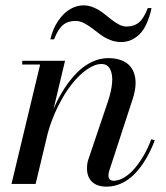

<svg xmlns="http://www.w3.org/2000/svg" viewBox="-20 -687 621 717"><path d="M262 -608.9Q233.4 -608.9 215 -593.5Q196.5 -578.1 181.9 -540H168Q177.5 -580.8 198 -610.2Q218.5 -639.6 242.6 -653.3Q266.6 -667 292 -667Q311.3 -667 330.3 -658.8Q349.4 -650.6 364.5 -639Q379.6 -627.4 393.8 -615.8Q408 -604.2 423.1 -596.1Q438.2 -587.9 451.9 -587.9Q480.5 -587.9 498.9 -603.3Q517.3 -618.7 532 -657H545.9Q538.6 -622.3 526.7 -597.2Q514.9 -572 499.6 -557.7Q484.4 -543.5 467.8 -536.7Q451.2 -530 431.9 -530Q410.6 -530 390.5 -538.2Q370.4 -546.4 354.9 -557.9Q339.4 -569.3 324.6 -580.9Q309.8 -592.5 293.7 -600.7Q277.6 -608.9 262 -608.9ZM129.9 -446H63V-460H222.9L180.2 -281Q198 -321.8 219.7 -355.5Q241.5 -389.2 267.1 -415.2Q292.7 -441.2 322.8 -455.6Q352.8 -470 384 -470Q412.4 -470 433.2 -461.9Q454.1 -453.9 465.8 -439.9Q477.5 -426 482.7 -406.9Q487.8 -387.7 485.8 -365.6Q483.9 -343.5 476.1 -319.1L387.9 -49.1Q385 -39.8 385 -31Q385 -22.5 389.9 -17.2Q394.8 -12 404.1 -12Q424.3 -12 445.6 -25.3Q466.8 -38.6 485.1 -60.8Q503.4 -83 518.8 -110.2Q534.2 -137.5 544.9 -167L558.1 -163.1Q543.5 -124.8 525.1 -93.8Q506.8 -62.7 484.4 -39.2Q461.9 -15.6 434.7 -2.8Q407.5 10 377.9 10Q342.8 10 323.9 -7.8Q304.9 -25.6 304.9 -58.1Q304.9 -77.9 310.1 -92L383.1 -308.1Q396.2 -347.2 398.7 -378.5Q401.1 -409.9 391.1 -429Q381.1 -448 358.9 -448Q334.2 -448 305.1 -427.9Q275.9 -407.7 248.7 -373.5Q221.4 -339.4 197.3 -291Q173.1 -242.7 158.4 -189.7L113 0H22.9Z"/></svg>

Font: Bodoni* 16
Style: Italic
Weight: 400
Italic angle: -13°
Version: Version 2.000